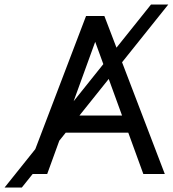

<svg xmlns="http://www.w3.org/2000/svg" viewBox="-102 -783 777 864"><path d="M655.3 -762.7 -3.9 61H-81.5L577.6 -762.7ZM345.7 -647.9 110.4 0H14.2L285.2 -710.9H347.2ZM543 0 307.1 -647.9 305.7 -710.9H367.7L639.6 0ZM530.8 -263.2V-186H131.3V-263.2Z"/></svg>

Font: RobotoDEMO
Style: Regular
Weight: 400
Designer: Christian Robertson
Foundry: Google
Version: Version 2.136